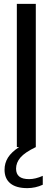

<svg xmlns="http://www.w3.org/2000/svg" viewBox="-20 -760 272 992"><path d="M201 148.5V194.5Q163 212 121 212Q63.5 212 33.5 187.5Q3.5 163 3.5 117Q3.5 82.5 21.2 54.2Q39 26 78.5 0H67V-740H165V0Q108 27.5 85.5 54Q63 80.5 63 111.5Q63 138.5 79.5 152Q96 165.5 130.5 165.5Q163 165.5 201 148.5Z"/></svg>

Font: Encode Sans Condensed Medium
Style: Regular
Weight: 500
Width: 3
Designer: Multiple Designers
Foundry: Impallari Type
Version: Version 2.000